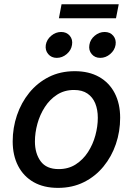

<svg xmlns="http://www.w3.org/2000/svg" viewBox="-20 -892 640 923"><path d="M258.8 11.2Q190.4 11.2 141.8 -16.4Q93.3 -43.9 67.1 -94.5Q41 -145 41 -212.4Q41 -277.3 61.5 -337.9Q82 -398.4 120.8 -446.3Q159.7 -494.1 214.8 -522Q270 -549.8 339.4 -549.8Q407.7 -549.8 456.5 -522.2Q505.4 -494.6 531.5 -444.1Q557.6 -393.6 557.6 -325.7Q557.6 -259.8 537.1 -199.5Q516.6 -139.2 477.5 -91.6Q438.5 -43.9 383.3 -16.4Q328.1 11.2 258.8 11.2ZM262.2 -79.1Q309.1 -79.1 344.2 -101.8Q379.4 -124.5 403.1 -161.1Q426.8 -197.8 438.5 -241.2Q450.2 -284.7 450.2 -325.7Q450.2 -364.7 438 -394.8Q425.8 -424.8 400.6 -442.1Q375.5 -459.5 335.9 -459.5Q289.6 -459.5 254.4 -436.8Q219.2 -414.1 195.6 -377.4Q171.9 -340.8 159.9 -297.4Q147.9 -253.9 147.9 -211.9Q147.9 -154.3 175.5 -116.7Q203.1 -79.1 262.2 -79.1ZM461.9 -613.8Q436 -613.8 420.7 -632.1Q405.3 -650.4 409.7 -676.3Q413.6 -702.1 435.3 -720.2Q457 -738.3 482.9 -738.3Q509.3 -738.3 524.4 -720.2Q539.6 -702.1 535.6 -676.3Q531.2 -650.4 509.8 -632.1Q488.3 -613.8 461.9 -613.8ZM252.9 -613.8Q227.1 -613.8 211.7 -632.1Q196.3 -650.4 200.2 -676.3Q204.6 -702.1 226.3 -720.2Q248 -738.3 273.9 -738.3Q300.3 -738.3 315.4 -720.2Q330.6 -702.1 326.2 -676.3Q322.3 -650.4 300.8 -632.1Q279.3 -613.8 252.9 -613.8ZM550.8 -871.6 537.6 -804.2H263.2L275.9 -871.6Z"/></svg>

Font: Inter 16pt Medium
Style: Italic
Weight: 500
Italic angle: -9.3988°
Version: Version 4.001;git-66647c0bb